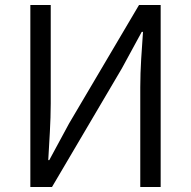

<svg xmlns="http://www.w3.org/2000/svg" viewBox="-20 -752 768 772"><path d="M102 0H189L470 -477L550 -624H555C550 -551 544 -477 544 -401V0H626V-732H539L258 -256L178 -108H174C178 -181 184 -261 184 -336V-732H102Z"/></svg>

Font: Source Han Sans JP Normal
Style: Regular
Weight: 350
Designer: Ryoko NISHIZUKA 西塚涼子 (kana, bopomofo & ideographs); Paul D. Hunt (Latin, Greek & Cyrillic); Sandoll Communications 산돌커뮤니
Foundry: Adobe
Version: Version 2.002;hotconv 1.0.116;makeotfexe 2.5.65601